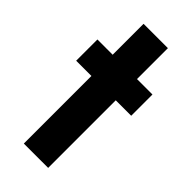

<svg xmlns="http://www.w3.org/2000/svg" viewBox="-204 -661 703 703"><g transform="rotate(45 147.0 -310.0)"><path d="M84 -620V-460H5V-350H84V0H210V-350H290V-460H210V-620Z"/></g></svg>

Font: Jost-600-Semi-PL
Style: Regular
Weight: 600
Version: Version 3.300; ttfautohint (v0.97) -l 8 -r 50 -G 200 -x 14 -